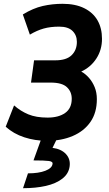

<svg xmlns="http://www.w3.org/2000/svg" viewBox="-20 -731 574 1009"><path d="M227 9Q164 9 107.5 -9.5Q51 -28 10 -65L54 -177Q88 -147 129 -130Q170 -113 230 -113Q288 -113 322.5 -137.5Q357 -162 357 -212Q357 -249 331.5 -273Q306 -297 246 -297H143L159 -414H271Q329 -414 356.5 -441Q384 -468 384 -511Q384 -546 361 -568.5Q338 -591 291 -591Q245 -591 209.5 -581Q174 -571 137 -549L100 -655Q154 -688 204.5 -699.5Q255 -711 309 -711Q376 -711 422.5 -688Q469 -665 492.5 -624Q516 -583 516 -527Q516 -469 486.5 -423.5Q457 -378 407 -355Q429 -343 447.5 -322Q466 -301 477.5 -273Q489 -245 489 -210Q489 -139 455.5 -90.5Q422 -42 362.5 -16.5Q303 9 227 9ZM101 258 127 180Q183 180 218 166.5Q253 153 256 131Q259 118 237 115Q215 112 156 112L208 -32L281 -5L256 46Q302 52 326.5 78.5Q351 105 346 143Q341 182 307.5 208Q274 234 221 246Q168 258 101 258Z"/></svg>

Font: Finlandica SemiBold
Style: Italic
Weight: 600
Italic angle: -8°
Designer: Niklas Ekholm, Juho Hiilivirta, Jaakko Suomalainen
Foundry: Helsinki Type Studio
Version: Version 1.063